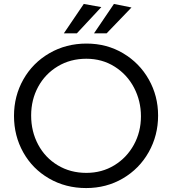

<svg xmlns="http://www.w3.org/2000/svg" viewBox="-20 -940 873 974"><path d="M782 -354Q782 -453 735 -536.5Q688 -620 605 -669.5Q522 -719 419 -719Q315 -719 230.5 -670Q146 -621 98.5 -537Q51 -453 51 -352Q51 -251 98 -167Q145 -83 229 -34.5Q313 14 417 14Q520 14 603.5 -35Q687 -84 734.5 -168.5Q782 -253 782 -354ZM695 -350Q695 -271 659 -205.5Q623 -140 560 -101.5Q497 -63 418 -63Q337 -63 273 -101.5Q209 -140 173.5 -206.5Q138 -273 138 -354Q138 -434 173.5 -499.5Q209 -565 273 -603.5Q337 -642 418 -642Q498 -642 561.5 -602Q625 -562 660 -495Q695 -428 695 -350ZM494 -904 405 -920 304 -771H370ZM647 -902 558 -920 457 -771H521Z"/></svg>

Font: Geom Light
Style: Regular
Weight: 300
Version: Version 1.102